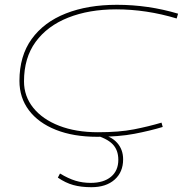

<svg xmlns="http://www.w3.org/2000/svg" viewBox="-20 -560 782 800"><path d="M385 10Q286 10 213 -19Q140 -48 100.5 -100.5Q61 -153 61 -223Q61 -327 112 -397.5Q163 -468 254.5 -504Q346 -540 467 -540Q598 -540 722 -503L716 -483Q590 -521 464 -521Q351 -521 264 -486.5Q177 -452 128.5 -385.5Q80 -319 80 -221Q80 -159 118.5 -111Q157 -63 226.5 -36Q296 -9 388 -9Q477 -9 538 -21Q599 -33 653 -49L658 -31Q605 -15 540 -2.5Q475 10 385 10ZM221 180 230 163Q265 184 294.5 193Q324 202 358 202Q412 202 442.5 176.5Q473 151 473 106Q473 65 449 40.5Q425 16 368 0H399Q443 7 468 35Q493 63 493 104Q493 157 457.5 188.5Q422 220 361 220Q318 220 285.5 211Q253 202 221 180Z"/></svg>

Font: Georama ExtraExtended Thin
Style: Italic
Weight: 100
Width: 8
Italic angle: -9°
Designer: Jean-Baptiste Levee
Foundry: Production Type
Version: Version 1.000